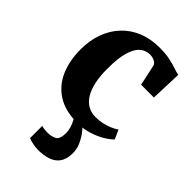

<svg xmlns="http://www.w3.org/2000/svg" viewBox="-241 -644 980 980"><g transform="rotate(45 249.0 -154.0)"><path d="M278 11Q191 11 135 -25Q79 -61 52 -123.8Q25 -186.5 25 -266.5Q25 -332.5 44.8 -386Q64.5 -439.5 101.2 -478.2Q138 -517 189.2 -537.8Q240.5 -558.5 304 -558.5Q348.5 -558.5 379.5 -551.8Q410.5 -545 432.2 -537.5Q454 -530 469.5 -527L463.5 -357.5H371L347 -469Q344.5 -479.5 336.2 -486Q328 -492.5 316.8 -495.8Q305.5 -499 294.5 -499Q264 -499 241 -479.2Q218 -459.5 204.8 -415.2Q191.5 -371 191.5 -296Q191 -240 200.2 -198.5Q209.5 -157 226.8 -130Q244 -103 268.2 -89.5Q292.5 -76 321.5 -76Q348.5 -76 372.5 -81.2Q396.5 -86.5 416.8 -95.2Q437 -104 451.5 -114L473.5 -65Q460.5 -50.5 432 -32.8Q403.5 -15 364 -2Q324.5 11 278 11ZM233.5 250Q216 250 196 245.8Q176 241.5 163 236V147.5Q173 151 185.2 152.2Q197.5 153.5 204 153.5Q237 153.5 256 142Q275 130.5 275 86.5Q275 69.5 269.5 51.5Q264 33.5 256.5 19.2Q249 5 243 -2.5L283.5 -6.5L302.5 -2.5Q314 7 330.8 28.8Q347.5 50.5 360.5 79.8Q373.5 109 372 142Q370.5 182 353.2 205.5Q336 229 305.5 239.5Q275 250 233.5 250Z"/></g></svg>

Font: Merriweather 48pt ExtraBold
Style: Regular
Weight: 800
Version: Version 2.100